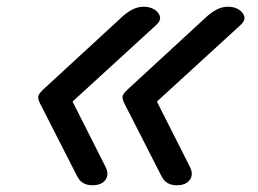

<svg xmlns="http://www.w3.org/2000/svg" viewBox="-20 -535 765 569"><path d="M254 14Q239 14 227.5 8Q216 2 208 -14L106 -214Q99 -227 96 -234.5Q93 -242 93 -247Q93 -254 101.5 -263Q110 -272 129 -289L345 -488Q363 -503 377 -509Q391 -515 406 -515Q425 -515 438 -506.5Q451 -498 454 -486Q457 -474 443 -461L195 -234L293 -40Q304 -18 292.5 -2Q281 14 254 14ZM504 14Q489 14 477.5 8Q466 2 458 -14L356 -214Q349 -227 346 -234.5Q343 -242 343 -247Q343 -254 351.5 -263Q360 -272 379 -289L595 -488Q613 -503 627 -509Q641 -515 656 -515Q675 -515 688 -506.5Q701 -498 704 -486Q707 -474 693 -461L445 -234L543 -40Q554 -18 542.5 -2Q531 14 504 14Z"/></svg>

Font: Playwrite AU NSW
Style: Regular
Weight: 400
Designer: Veronika Burian, José Scaglione
Foundry: TypeTogether
Version: Version 1.002